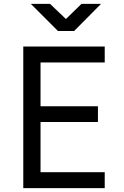

<svg xmlns="http://www.w3.org/2000/svg" viewBox="-20 -970 640 990"><path d="M100 0V-730H520V-648H189V-422H485V-341H189V-82H520V0ZM279 -810 139 -950H238L320 -872L400 -950H501L362 -810Z"/></svg>

Font: Liga JetBrainsMono Nerd Font
Style: Regular
Weight: 400
Designer: Philipp Nurullin, Konstantin Bulenkov
Foundry: JetBrains
Version: Version 2.225; ttfautohint (v1.8.3)